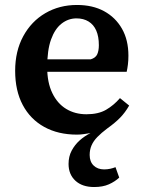

<svg xmlns="http://www.w3.org/2000/svg" viewBox="-20 -528 580 773"><path d="M359 225Q311 225 283.5 199.5Q256 174 256 132Q256 102 268.5 78.5Q281 55 300.5 37.5Q320 20 344 8H343Q331 10 317 12Q303 14 290 14Q214 14 158 -17Q102 -48 71.5 -105.5Q41 -163 41 -243Q41 -322 73.5 -382Q106 -442 162.5 -475Q219 -508 290 -508Q353 -508 399 -483Q445 -458 471 -412.5Q497 -367 497 -304Q497 -285 495 -268.5Q493 -252 490 -239H118V-289H345Q365 -295 371.5 -309.5Q378 -324 378 -346Q378 -381 367.5 -405Q357 -429 336.5 -441.5Q316 -454 288 -454Q255 -454 228 -433Q201 -412 185.5 -369Q170 -326 170 -257Q170 -196 190.5 -153.5Q211 -111 246.5 -89.5Q282 -68 328 -68Q376 -68 407 -86Q438 -104 463 -133L500 -103Q484 -75 463.5 -54Q443 -33 412 -11Q388 7 372 23.5Q356 40 348.5 57.5Q341 75 341 96Q341 123 357 138.5Q373 154 399 154Q412 154 423.5 151.5Q435 149 445 145L460 187Q443 203 418.5 214Q394 225 359 225Z"/></svg>

Font: Source Serif 4 SemiBold
Style: Regular
Weight: 600
Designer: Frank Grießhammer
Foundry: Adobe Systems Incorporated
Version: Version 4.004;hotconv 1.0.116;makeotfexe 2.5.65601